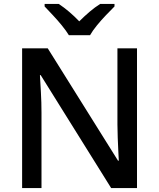

<svg xmlns="http://www.w3.org/2000/svg" viewBox="-20 -961 813 981"><path d="M680 0H548L188 -577H184Q186 -542 189 -489.5Q192 -437 192 -385V0H93V-714H224L583 -140H587Q586 -157 584.5 -189Q583 -221 581.5 -257.5Q580 -294 580 -325V-714H680ZM332 -781Q318 -804 296 -831Q274 -858 250 -883.5Q226 -909 208 -928V-941H280Q333 -906 385 -852Q412 -879 438.5 -901.5Q465 -924 492 -941H565V-928Q546 -909 521.5 -883.5Q497 -858 475 -831Q453 -804 440 -781Z"/></svg>

Font: Noto Sans Lao Looped Medium
Style: Regular
Weight: 500
Designer: Mark Frömberg, Ben Mitchell
Foundry: The Fontpad Ltd
Version: Version 1.002; ttfautohint (v1.8.4.7-5d5b)